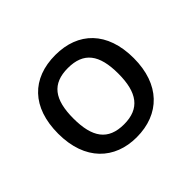

<svg xmlns="http://www.w3.org/2000/svg" viewBox="-93 -834 562 562"><g transform="rotate(-45 188.0 -552.5)"><path d="M345 -553C345 -663 283 -722 189 -722C92 -722 32 -662 32 -553C32 -442 97 -383 187 -383C283 -383 345 -445 345 -553ZM95 -553C95 -632 123 -669 188 -669C253 -669 281 -632 281 -553C281 -475 253 -436 188 -436C122 -436 95 -475 95 -553Z"/></g></svg>

Font: Noto Sans Bengali
Style: Regular
Weight: 400
Designer: Jelle Bosma - Monotype Design Team
Foundry: Monotype Imaging Inc.
Version: Version 2.003